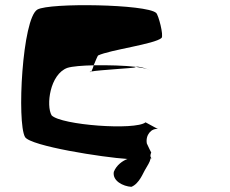

<svg xmlns="http://www.w3.org/2000/svg" viewBox="-20 -586 893 744"><path d="M77 -55C98 -20 379 24 474 30C455 37 431 54 421 80C415 115 457 136 489 138C520 126 536 81 541 74C553 52 560 45 564 27C566 27 567 28 568 28C564 25 560 19 566 5C564 1 555 -16 549 -30C543 -63 567 -90 592 -86L544 -112C505 -80 217 -101 180 -139C158 -177 173 -298 241 -323C260 -329 299 -332 343 -333C350 -350 358 -369 360 -371C406 -393 580 -415 606 -439C615 -448 594 -529 585 -536C548 -570 172 -576 125 -549C66 -515 45 -111 77 -55ZM328 -307C329 -306 333 -307 334 -309C332 -308 327 -308 328 -307ZM334 -309C365 -315 500 -322 504 -325C505 -326 505 -327 506 -327C465 -332 398 -334 343 -333C341 -323 336 -314 334 -309ZM506 -327C526 -324 544 -321 554 -317C542 -322 516 -330 506 -327ZM554 -317 558 -315C557 -316 556 -316 554 -317ZM560 -314C560 -314 558 -315 558 -315C559 -315 560 -314 560 -314ZM568 24C576 26 572 26 568 24Z"/></svg>

Font: Ampere
Style: SCUltExt
Weight: 400
Version: Version 1